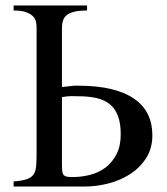

<svg xmlns="http://www.w3.org/2000/svg" viewBox="-20 -682 609 702"><path d="M537.1 -187.5Q537.1 -139.6 514.6 -104.5Q492.2 -69.3 456.8 -46.1Q421.4 -22.9 377.4 -11.5Q333.5 0 290.5 0H29.8V-18.6Q60.5 -21 77.4 -26.6Q94.2 -32.2 102.3 -43.7Q110.4 -55.2 112.1 -73.7Q113.8 -92.3 113.8 -120.1V-580.6Q113.8 -589.8 111.8 -601.1Q109.9 -612.3 101.3 -621.6Q92.8 -630.9 75.9 -637.2Q59.1 -643.6 29.8 -643.6V-662.1H298.3V-643.6Q269.5 -643.6 251.7 -639.2Q233.9 -634.8 223.9 -626.5Q213.9 -618.2 210.2 -606.4Q206.5 -594.7 206.5 -580.6V-363.8Q225.6 -365.7 233.6 -366.7Q241.7 -367.7 245.6 -368.2Q249.5 -368.7 252.9 -368.7H265.6Q335.9 -368.7 387 -356.2Q438 -343.8 471.4 -320.3Q504.9 -296.9 521 -263.4Q537.1 -230 537.1 -187.5ZM421.4 -190.9Q421.4 -230.5 411.6 -257.1Q401.9 -283.7 382.6 -300Q363.3 -316.4 334 -323.2Q304.7 -330.1 265.6 -330.1Q258.3 -330.1 252.9 -330.3Q247.6 -330.6 241.5 -330.6Q235.4 -330.6 227.3 -329.8Q219.2 -329.1 206.5 -327.1V-82.5Q206.5 -66.4 207.5 -56.9Q208.5 -47.4 212.6 -42.5Q216.8 -37.6 224.6 -36.1Q232.4 -34.7 246.1 -34.7Q278.8 -34.7 310.5 -43Q342.3 -51.3 366.7 -70.1Q391.1 -88.9 406.2 -118.7Q421.4 -148.4 421.4 -190.9Z"/></svg>

Font: Doulos SIL Compact
Style: Regular
Weight: 400
Designer: Walt Agee, Victor Gaultney, Peter Martin, Debbi Hosken
Foundry: SIL International
Version: Version 4.110; 2011; Maintenance release ; LnSpcTght